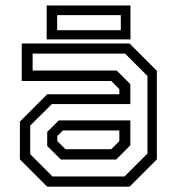

<svg xmlns="http://www.w3.org/2000/svg" viewBox="-20 -704 666 724"><path d="M158 0 55 -103V-245.5L158 -348.5H430V-368L399.5 -398.5H62V-540H468.5L571.5 -437V-103L468.5 0ZM209.5 -102.5 158 -153.5V-206.5L201.5 -250H471.5V-156L418 -102.5ZM178 -38.5H449.5L536 -125V-417.5L451.5 -502H103V-438H420L471.5 -386.5V-311.5H175.5L94 -230.5V-122.5ZM227 -141.5H399.5L430 -172V-212H217L196 -191V-172ZM156 -555.5V-683.5H472V-555.5ZM195.5 -590H435.5V-647H195.5Z"/></svg>

Font: Tourney
Style: Regular
Weight: 400
Designer: Tyler Finck
Foundry: Etcetera Type Co
Version: Version 1.015